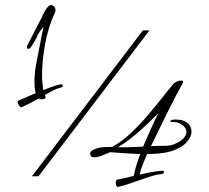

<svg xmlns="http://www.w3.org/2000/svg" viewBox="-20 -760 826 758"><path d="M64 -337Q58 -337 52 -349Q46 -361 53 -363Q64 -368 75.5 -372.5Q87 -377 97 -382Q103 -384 109 -387Q115 -390 121 -392Q118 -403 117 -414Q116 -425 116 -437Q116 -469 122 -503Q128 -537 134 -565L140 -595L146 -628L152 -655Q147 -649 140 -639.5Q133 -630 127 -618Q127 -618 125 -612Q103 -571 96 -568Q95 -568 94.5 -567.5Q94 -567 92 -567Q88 -567 86.5 -571Q85 -575 88 -581L107 -618Q117 -637 126 -655Q135 -673 147 -695Q147 -697 148 -699Q149 -701 150 -703Q165 -734 177 -739Q178 -740 181 -740Q189 -740 194 -733.5Q199 -727 199 -719Q199 -717 198.5 -715Q198 -713 197 -711Q170 -652 158 -585.5Q146 -519 146 -465Q146 -447 147.5 -431Q149 -415 151 -404Q167 -411 184 -417Q201 -423 218 -427H221Q228 -427 228 -421Q228 -417 222 -415Q206 -411 190 -403Q174 -395 157 -385Q163 -372 156 -370Q153 -369 150 -368.5Q147 -368 144 -368Q137 -368 132 -371Q115 -361 98.5 -352.5Q82 -344 66 -337ZM106 -64 544 -640H570L132 -64ZM445 -22Q441 -22 439 -27Q437 -32 437 -38Q437 -43 438.5 -47Q440 -51 444 -51Q454 -53 464.5 -55.5Q475 -58 486 -60Q491 -62 496.5 -63Q502 -64 508 -65Q514 -100 534 -152Q500 -153 468 -155.5Q436 -158 414 -159Q407 -156 387 -147.5Q367 -139 352 -139Q336 -139 336 -154Q337 -164 351.5 -170Q366 -176 373 -177Q385 -179 398 -179.5Q411 -180 423 -180Q462 -202 497.5 -235.5Q533 -269 565.5 -307.5Q598 -346 626 -381Q635 -393 643.5 -403.5Q652 -414 661 -424Q665 -432 676 -437Q687 -442 695 -442Q708 -442 701 -431Q694 -419 678.5 -389.5Q663 -360 645 -324Q627 -288 610.5 -254Q594 -220 583 -197.5Q572 -175 572 -175L576 -183Q587 -184 597 -184Q607 -184 616 -184Q633 -184 645 -185Q657 -186 666 -190Q693 -201 704.5 -214Q716 -227 716 -239Q716 -256 698 -268Q680 -280 659 -278H658Q653 -278 653 -281Q653 -286 661 -287Q665 -288 668 -288Q671 -288 675 -288Q704 -288 720 -274.5Q736 -261 736 -241Q736 -220 716.5 -198Q697 -176 653 -162Q635 -157 611 -154.5Q587 -152 561 -152Q551 -130 543 -109Q535 -88 531 -71Q553 -76 575.5 -80Q598 -84 620 -86H621Q627 -86 627 -80Q627 -74 619 -73Q597 -71 571.5 -62.5Q546 -54 520 -45Q501 -38 482 -32Q463 -26 446 -22ZM446 -179Q463 -178 490 -179Q517 -180 545 -181Q559 -213 574 -247.5Q589 -282 605 -313Q568 -275 527 -239Q486 -203 446 -179Z"/></svg>

Font: Inspiration
Style: Regular
Weight: 400
Designer: Robert E. Leuschke
Foundry: Robert E. Leuschke
Version: Version 2.010; ttfautohint (v1.8.3)